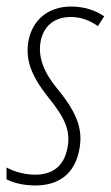

<svg xmlns="http://www.w3.org/2000/svg" viewBox="-28 -558 339 588"><path d="M80 10C153 10 199 -26 214 -95C226 -153 216 -204 146 -288C105 -338 87 -386 97 -434C107 -480 140 -506 189 -506C219 -506 246 -496 272 -478L291 -508C264 -527 228 -538 190 -538C118 -538 73 -496 60 -437C49 -381 63 -332 119 -261C174 -194 189 -154 178 -102C167 -49 133 -23 79 -23C49 -23 16 -32 -8 -45V-9C12 2 45 10 80 10Z"/></svg>

Font: Noto Sans ExtraCondensed ExtraLight
Style: Italic
Weight: 200
Width: 2
Italic angle: -12°
Designer: Monotype Design Team
Foundry: Monotype Imaging Inc.
Version: Version 2.013